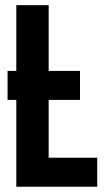

<svg xmlns="http://www.w3.org/2000/svg" viewBox="-20 -710 406 730"><path d="M42 -690.4H165V-110.4H349.6V0H42ZM8.8 -440.4H284.2V-330.1H8.8Z"/></svg>

Font: Dinish Condensed
Style: Bold
Weight: 700
Width: 3
Designer: Bert Driehuis
Foundry: Playbeing
Version: Version 3.006; git-39231f3c-release